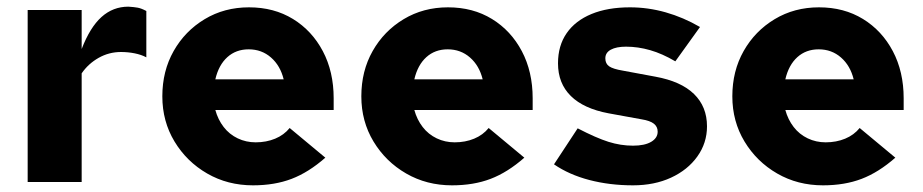

<svg xmlns="http://www.w3.org/2000/svg" viewBox="-20 -546 2769 576"><path d="M63 0V-516H225V-399Q250 -464 284.5 -495Q319 -526 365 -526Q382 -525 393 -523Q404 -521 419 -513V-374Q404 -382 384 -386Q364 -390 343 -390Q307 -390 276 -372.5Q245 -355 225 -326V0Z M739 10Q663 10 601.5 -25.5Q540 -61 503.5 -121.5Q467 -182 467 -257Q467 -333 501 -393Q535 -453 594 -488.5Q653 -524 727 -524Q802 -524 859 -489Q916 -454 948.5 -392.5Q981 -331 981 -251V-216H626Q634 -187 651 -165Q668 -143 693 -131Q718 -119 747 -119Q779 -119 805.5 -130Q832 -141 849 -162L956 -73Q906 -29 855 -9.5Q804 10 739 10ZM626 -308H831Q821 -349 793 -373.5Q765 -398 726 -398Q688 -398 662 -374.5Q636 -351 626 -308Z M1336 10Q1260 10 1198.5 -25.5Q1137 -61 1100.5 -121.5Q1064 -182 1064 -257Q1064 -333 1098 -393Q1132 -453 1191 -488.5Q1250 -524 1324 -524Q1399 -524 1456 -489Q1513 -454 1545.5 -392.5Q1578 -331 1578 -251V-216H1223Q1231 -187 1248 -165Q1265 -143 1290 -131Q1315 -119 1344 -119Q1376 -119 1402.5 -130Q1429 -141 1446 -162L1553 -73Q1503 -29 1452 -9.5Q1401 10 1336 10ZM1223 -308H1428Q1418 -349 1390 -373.5Q1362 -398 1323 -398Q1285 -398 1259 -374.5Q1233 -351 1223 -308Z M1879 10Q1809 10 1748 -6Q1687 -22 1642 -53L1713 -161Q1769 -132 1805.5 -120.5Q1842 -109 1879 -109Q1914 -109 1933.5 -120.5Q1953 -132 1953 -151Q1953 -166 1941.5 -175Q1930 -184 1905 -188L1806 -206Q1731 -220 1692.5 -258Q1654 -296 1654 -356Q1654 -409 1680 -446.5Q1706 -484 1754.5 -504Q1803 -524 1870 -524Q1924 -524 1977 -509Q2030 -494 2080 -465L2006 -362Q1967 -385 1930.5 -395.5Q1894 -406 1858 -406Q1829 -406 1812.5 -397Q1796 -388 1796 -371Q1796 -355 1807.5 -347Q1819 -339 1849 -334L1946 -316Q2023 -302 2062 -264Q2101 -226 2101 -167Q2101 -117 2072 -76.5Q2043 -36 1993 -13Q1943 10 1879 10Z M2449 10Q2373 10 2311.5 -25.5Q2250 -61 2213.5 -121.5Q2177 -182 2177 -257Q2177 -333 2211 -393Q2245 -453 2304 -488.5Q2363 -524 2437 -524Q2512 -524 2569 -489Q2626 -454 2658.5 -392.5Q2691 -331 2691 -251V-216H2336Q2344 -187 2361 -165Q2378 -143 2403 -131Q2428 -119 2457 -119Q2489 -119 2515.5 -130Q2542 -141 2559 -162L2666 -73Q2616 -29 2565 -9.5Q2514 10 2449 10ZM2336 -308H2541Q2531 -349 2503 -373.5Q2475 -398 2436 -398Q2398 -398 2372 -374.5Q2346 -351 2336 -308Z"/></svg>

Font: Red Hat Text VF
Style: Regular
Weight: 400
Designer: Pentagram, MCKL
Foundry: Pentagram, MCKL
Version: Version 1.023